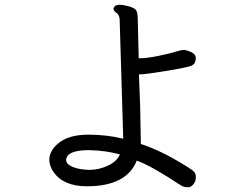

<svg xmlns="http://www.w3.org/2000/svg" viewBox="-20 -765 1040 807"><path d="M356 -51Q312 -52 285 -63.5Q258 -75 258 -93Q260 -134 355 -134Q427 -132 484 -116Q471 -86 433 -68.5Q395 -51 356 -51ZM770 22Q789 22 801 -4Q803 -11 803 -24Q803 -39 788.5 -49.5Q774 -60 741 -80Q655 -132 572 -160L569 -320L564 -452Q564 -453 580 -453Q590 -453 670 -465.5Q750 -478 783 -488Q803 -496 803 -522Q802 -538 782.5 -546.5Q763 -555 752 -555Q741 -555 717.5 -547.5Q694 -540 645.5 -530Q597 -520 563 -520L559 -683Q559 -712 552 -722Q545 -732 521.5 -738.5Q498 -745 482 -745Q462 -745 457 -730Q457 -719 470 -710.5Q483 -702 483 -680L498 -182Q429 -199 352 -199Q274 -199 231.5 -167.5Q189 -136 187 -95Q187 -68 205 -42Q247 18 345 18Q512 18 555 -90Q618 -67 740 14Q752 22 770 22Z"/></svg>

Font: LXGW WenKai Mono TC
Style: Bold
Weight: 700
Designer: LXGW / Fontworks Inc.
Foundry: LXGW / Fontworks Inc.
Version: Version 1.330